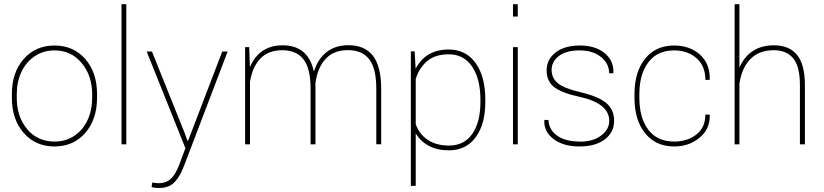

<svg xmlns="http://www.w3.org/2000/svg" viewBox="-20 -706 4030 939"><path d="M62 -246.1V-227.5Q62 -135.3 112.8 -74.5Q163.6 -13.7 247.1 -13.7Q301.8 -13.7 344 -42.2Q386.2 -70.8 408.4 -119.1Q430.7 -167.5 430.7 -227.5V-246.1Q430.7 -335.9 379.4 -397.7Q328.1 -459.5 246.1 -459.5Q191.4 -459.5 148.9 -430.4Q106.4 -401.4 84.2 -353Q62 -304.7 62 -246.1ZM38.1 -227.5V-246.1Q38.1 -351.6 95.9 -417.5Q153.8 -483.4 246.6 -483.4Q339.4 -483.4 397 -417.5Q454.6 -351.6 454.6 -246.1V-227.5Q454.6 -122.1 397 -55.9Q339.4 10.3 246.6 10.3Q153.8 10.3 95.9 -55.9Q38.1 -122.1 38.1 -227.5Z M597.7 -685.5V0H574.2V-685.5Z M721.2 208.5 725.1 186Q737.8 189.9 754.9 189.9Q793.5 189.9 816.4 167.7Q839.4 145.5 857.9 96.2L886.7 18.6L697.3 -454.1H723.1L879.4 -64.9L897 -17.6H899.9L1066.9 -454.1H1093.3L881.8 100.6Q870.6 129.4 861.1 147Q851.6 164.6 836.9 181.4Q822.3 198.2 802.2 205.8Q782.2 213.4 758.1 213.4Q733.9 213.4 721.2 208.5Z M1522.5 -297.9 1522.9 -270.5V0H1499V-272Q1499 -372.1 1463.9 -416.3Q1428.7 -460.4 1360.6 -460.4Q1292.5 -460.4 1253.2 -419.4Q1213.9 -378.4 1202.6 -305.2V0H1178.7V-475.6H1198.7L1202.1 -377.4Q1247.6 -484.4 1362.3 -484.4Q1487.3 -484.4 1515.1 -356Q1534.7 -418 1577.4 -451.4Q1620.1 -484.9 1684.1 -484.9Q1764.2 -484.9 1804.2 -432.9Q1844.2 -380.9 1844.2 -271.5V-0.5H1820.3V-272.5Q1820.3 -372.1 1785.4 -416.5Q1750.5 -460.9 1681.2 -460.9Q1611.8 -460.9 1572 -417.5Q1532.2 -374 1522.5 -297.9Z M2353.5 -217.8V-209Q2353.5 -98.1 2306.2 -34.4Q2258.8 29.3 2175.3 29.3Q2119.6 29.3 2078.1 7.6Q2036.6 -14.2 2013.2 -53.7V203.1H1989.3V-455.1H2007.8L2012.7 -370.1Q2062.5 -463.9 2174.3 -463.9Q2258.3 -463.9 2305.9 -397.9Q2353.5 -332 2353.5 -217.8ZM2329.6 -208.5V-217.8Q2329.6 -319.8 2289.1 -380.1Q2248.5 -440.4 2174.8 -440.4Q2109.4 -440.4 2070.1 -408Q2030.8 -375.5 2013.2 -320.3V-98.1Q2031.2 -48.8 2072.8 -21.5Q2114.3 5.9 2175.8 5.9Q2250 5.9 2289.8 -51.3Q2329.6 -108.4 2329.6 -208.5Z M2512.2 -475.6V0H2488.8V-475.6ZM2512.2 -685.5V-625H2488.8V-685.5Z M2959.5 -114.7Q2959.5 -200.7 2814.5 -232.4Q2727.1 -251.5 2690.2 -280Q2653.3 -308.6 2653.3 -361.8Q2653.3 -415 2697 -449.2Q2740.7 -483.4 2815.9 -483.4Q2891.1 -483.4 2936.5 -446.8Q2981.9 -410.2 2980 -350.1L2979 -347.7H2959Q2959 -395.5 2918.9 -427.5Q2878.9 -459.5 2813.7 -459.5Q2748.5 -459.5 2713.1 -431.9Q2677.7 -404.3 2677.7 -364.3Q2677.7 -324.2 2708.5 -298.8Q2739.3 -273.4 2822 -254.2Q2904.8 -234.9 2944.1 -202.9Q2983.4 -170.9 2983.4 -114.7Q2983.4 -58.6 2937.7 -24.2Q2892.1 10.3 2813.5 10.3Q2734.9 10.3 2687 -26.1Q2639.2 -62.5 2642.1 -117.2L2643.1 -119.6H2662.1Q2664.1 -83.5 2686 -59.1Q2727.1 -13.7 2816.4 -13.7L2815.9 -13.2Q2879.9 -13.2 2919.7 -43Q2959.5 -72.8 2959.5 -114.7Z M3106.9 -227.5Q3106.9 -129.4 3150.6 -71.5Q3194.3 -13.7 3277.3 -13.7Q3341.8 -13.7 3385.7 -48.1Q3429.7 -82.5 3429.7 -145.5H3450.2L3451.2 -142.6Q3452.6 -74.7 3401.1 -32.2Q3349.6 10.3 3277.3 10.3Q3187 10.3 3135 -54.4Q3083 -119.1 3083 -227.5V-246.1Q3083 -354 3134.8 -418.7Q3186.5 -483.4 3276.4 -483.4Q3353.5 -483.4 3403.1 -439Q3452.6 -394.5 3451.2 -317.9L3450.2 -315.4H3429.7Q3429.7 -383.3 3386.5 -421.4Q3343.3 -459.5 3276.4 -459.5Q3194.8 -459.5 3150.9 -401.4Q3106.9 -343.3 3106.9 -246.1Z M3596.2 -685.5V-375.5Q3618.7 -428.2 3661.4 -456.3Q3704.1 -484.4 3765.1 -484.4Q3840.8 -484.4 3878.7 -436.8Q3916.5 -389.2 3916.5 -289.1V0H3892.1V-290Q3892.1 -380.4 3859.4 -420.4Q3826.7 -460.4 3765.6 -460.4Q3691.4 -460.4 3649.4 -416.7Q3607.4 -373 3596.2 -296.9V0H3572.8V-685.5Z"/></svg>

Font: Yantramanav Thin
Style: Regular
Weight: 250
Version: Version 1.001;PS 1.0;hotconv 1.0.72;makeotf.lib2.5.5900; ttf